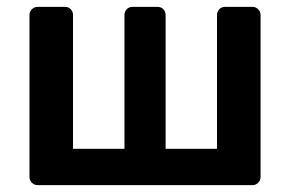

<svg xmlns="http://www.w3.org/2000/svg" viewBox="-20 -540 849 560"><path d="M90 0Q80 0 73 -7Q66 -14 66 -24V-496Q66 -506 73 -513Q80 -520 90 -520H169Q180 -520 186.5 -513Q193 -506 193 -496V-106H343V-496Q343 -506 349.5 -513Q356 -520 367 -520H439Q450 -520 456.5 -513Q463 -506 463 -496V-106H613V-496Q613 -506 619.5 -513Q626 -520 637 -520H716Q726 -520 733 -513Q740 -506 740 -496V-24Q740 -14 733 -7Q726 0 716 0Z"/></svg>

Font: Rubik Medium
Style: Regular
Weight: 500
Designer: Hubert and Fischer
Foundry: Hubert and Fischer
Version: Version 2.300; ttfautohint (v1.8.4.7-5d5b);gftools[0.9.30]